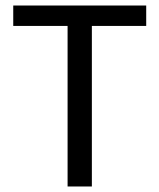

<svg xmlns="http://www.w3.org/2000/svg" viewBox="-20 -676 578 696"><path d="M225 0V-582H28V-656H510V-582H313V0Z"/></svg>

Font: Assistant ExtraLight Medium
Style: Regular
Weight: 500
Version: Version 3.000